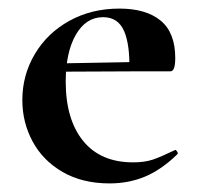

<svg xmlns="http://www.w3.org/2000/svg" viewBox="-20 -415 458 447"><path d="M32 -182Q32 -240 61 -289Q90 -338 141.5 -366.5Q193 -395 258 -395Q320 -395 354 -367Q388 -339 388 -280Q388 -249 377 -249H281Q283 -310 269 -342.5Q255 -375 220 -375Q180 -375 156.5 -334Q133 -293 133 -225Q133 -137 173.5 -87Q214 -37 290 -37Q317 -37 336 -43.5Q355 -50 386 -65L388 -66Q390 -66 392.5 -62Q395 -58 393 -56Q356 -20 318 -4Q280 12 235 12Q172 12 126 -14.5Q80 -41 56 -85.5Q32 -130 32 -182ZM97 -267 316 -271V-249L98 -248Z"/></svg>

Font: Cormorant Garamond
Style: Bold
Weight: 700
Designer: Christian Thalmann (Catharsis Fonts)
Foundry: Catharsis Fonts
Version: Version 4.000